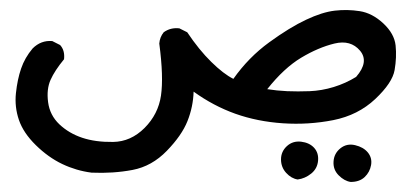

<svg xmlns="http://www.w3.org/2000/svg" viewBox="-20 -71 808 382"><path d="M677.7 291Q665 289.1 653.8 277.8Q642.6 266.6 643.6 250.5Q644.5 234.4 657.2 224.1Q669.9 213.9 686.5 217.8Q703.1 221.7 711.9 232.4Q720.7 243.2 718.3 257.3Q715.8 271.5 705.6 281.2Q695.3 291 677.7 291ZM572.3 286.1Q559.6 284.2 549.3 272.9Q539.1 261.7 539.1 246.1Q539.1 230.5 550.8 219.7Q562.5 209 579.1 210.9Q595.7 212.9 605 223.1Q614.3 233.4 612.8 249Q611.3 264.6 599.1 274.4Q586.9 284.2 572.3 286.1ZM162.1 272.5Q131.8 268.6 104 255.4Q76.2 242.2 51.3 217.8Q26.4 193.4 17.6 167.5Q8.8 141.6 11.7 114.3Q14.6 86.9 22 65.4Q29.3 43.9 44.9 25.4Q61.5 8.8 84 10.7L99.6 18.6Q109.4 29.3 107.4 46.9Q88.9 69.3 80.6 87.9Q72.3 106.4 75.7 132.3Q79.1 158.2 98.1 176.3Q117.2 194.3 143.6 203.1Q169.9 211.9 205.1 211.4Q240.2 210.9 267.6 183.6Q294.9 156.2 300.3 119.1Q305.7 82 296.9 15.6Q297.9 2.9 305.7 -6.8Q319.3 -16.6 336.9 -14.6L352.5 -6.8Q376 28.3 400.4 52.2Q424.8 76.2 444.3 85.9Q474.6 43 515.6 13.2Q556.6 -16.6 588.9 -31.7Q621.1 -46.9 646 -49.8Q670.9 -52.7 695.8 -48.8Q720.7 -44.9 742.7 -24.4Q764.6 -3.9 767.1 19.5Q769.5 43 765.1 68.4Q760.7 93.8 726.6 126Q692.4 158.2 643.1 168Q593.8 177.7 543 174.3Q492.2 170.9 448.2 155.3Q404.3 139.6 365.2 111.3Q364.3 141.6 353 169.9Q341.8 198.2 312 229Q282.2 259.8 243.7 267.1Q205.1 274.4 162.1 272.5ZM688.5 82Q714.8 51.8 696.3 29.8Q677.7 7.8 645.5 15.6Q613.3 23.4 579.1 43.9Q544.9 64.5 511.7 106.4Q530.3 109.4 551.3 110.4Q572.3 111.3 596.2 110.4Q620.1 109.4 644 102.1Q668 94.7 688.5 82Z"/></svg>

Font: JasonHandwriting4
Style: Regular
Weight: 400
Version: Version 1.01.21